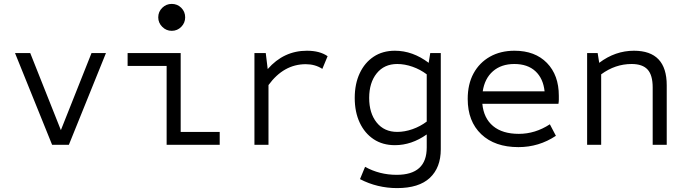

<svg xmlns="http://www.w3.org/2000/svg" viewBox="-20 -742 3520 984"><path d="M247 0 57 -470H135L292 -75L449 -470H523L333 0Z M834 0V-404H634V-470H906V-66H1106V0ZM860 -584Q832 -584 811.5 -604.5Q791 -625 791 -653Q791 -682 811.5 -702Q832 -722 860 -722Q889 -722 909 -702Q929 -682 929 -653Q929 -625 909 -604.5Q889 -584 860 -584Z M1284 0V-470H1342L1352 -388Q1434 -482 1553 -482Q1619 -482 1659 -454L1632 -389Q1595 -413 1547 -413Q1434 -413 1356 -306V0Z M2015 222Q1965 222 1917 210.5Q1869 199 1825 176L1851 113Q1925 154 2013 154Q2167 154 2167 14V-53Q2089 2 2004 2Q1941 2 1895 -28.5Q1849 -59 1823.5 -113.5Q1798 -168 1798 -240Q1798 -312 1823.5 -366.5Q1849 -421 1895 -451.5Q1941 -482 2004 -482Q2095 -482 2177 -420L2185 -470H2239V23Q2239 117 2183 169.5Q2127 222 2015 222ZM2016 -66Q2054 -66 2094 -80Q2134 -94 2167 -119V-361Q2134 -386 2094 -400Q2054 -414 2016 -414Q1949 -414 1910.5 -366Q1872 -318 1872 -240Q1872 -162 1910.5 -114Q1949 -66 2016 -66Z M2637 12Q2516 12 2446.5 -54Q2377 -120 2377 -235Q2377 -311 2407 -366Q2437 -421 2491 -451.5Q2545 -482 2617 -482Q2722 -482 2783 -419.5Q2844 -357 2844 -251Q2844 -241 2844 -231Q2844 -221 2842 -210H2452Q2459 -136 2507 -96Q2555 -56 2639 -56Q2723 -56 2798 -105L2829 -46Q2742 12 2637 12ZM2454 -274H2771Q2764 -340 2724 -377Q2684 -414 2616 -414Q2549 -414 2506.5 -377Q2464 -340 2454 -274Z M2989 0V-470H3043L3051 -420Q3133 -482 3229 -482Q3397 -482 3397 -305V0H3325V-294Q3325 -357 3299 -385.5Q3273 -414 3217 -414Q3133 -414 3061 -361V0Z"/></svg>

Font: Sometype Mono
Style: Regular
Weight: 400
Monospace: yes
Designer: Ryoichi Tsunekawa
Foundry: Dharma Type
Version: Version 1.000; ttfautohint (v1.8.3)